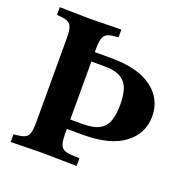

<svg xmlns="http://www.w3.org/2000/svg" viewBox="-127 -834 940 958"><g transform="rotate(20 342.5 -355.0)"><path d="M30 3V-38L50 -40Q77 -43 91 -50.5Q105 -58 110.5 -77Q116 -96 116 -133V-577Q116 -614 110.5 -633Q105 -652 91 -660Q77 -668 50 -670L30 -672V-713L194 -710L357 -713V-672L337 -670Q311 -668 296.5 -660Q282 -652 276.5 -633Q271 -614 271 -577V-133Q271 -96 276.5 -76.5Q282 -57 296.5 -49Q311 -41 337 -40L380 -38V3L194 0ZM235 -154V-204H338Q397 -204 427.5 -222.5Q458 -241 469 -275.5Q480 -310 480 -358Q480 -407 469 -441Q458 -475 427.5 -493.5Q397 -512 338 -512H235V-562H358Q501 -562 575.5 -506Q650 -450 650 -358Q650 -267 575.5 -210.5Q501 -154 358 -154Z"/></g></svg>

Font: Baskervville
Style: Bold
Weight: 700
Version: Version 1.100